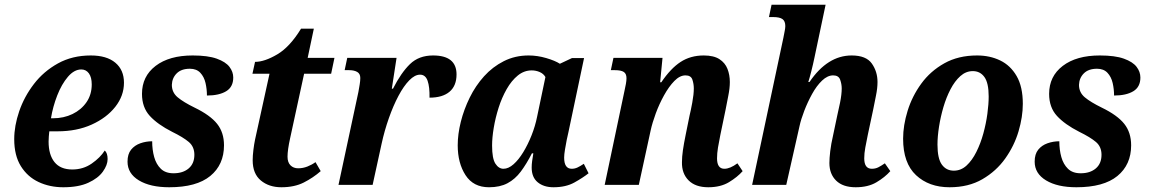

<svg xmlns="http://www.w3.org/2000/svg" viewBox="-20 -780 4850 810"><path d="M247 10Q190 10 143 -12Q96 -34 68 -79Q40 -124 40 -193Q40 -249 61 -310.5Q82 -372 123 -425.5Q164 -479 224.5 -512.5Q285 -546 363 -546Q430 -546 466.5 -515.5Q503 -485 503 -431Q503 -376 466.5 -329.5Q430 -283 367 -254.5Q304 -226 223 -226H188Q187 -216 186 -205Q185 -194 185 -183Q185 -127 210 -96Q235 -65 285 -65Q331 -65 367 -90Q403 -115 422 -145Q434 -134 434 -109Q434 -84 414 -56Q394 -28 352.5 -9Q311 10 247 10ZM203 -281Q249 -281 286 -299Q323 -317 345 -349Q367 -381 367 -424Q367 -454 355 -470.5Q343 -487 323 -487Q293 -487 266.5 -456Q240 -425 221.5 -377.5Q203 -330 195 -281Z M694 10Q614 10 566 -19Q518 -48 518 -98Q518 -130 533 -148.5Q548 -167 572 -175.5Q596 -184 622 -184Q622 -148 630.5 -117.5Q639 -87 658.5 -68Q678 -49 712 -49Q752 -49 776 -69.5Q800 -90 800 -127Q800 -161 776.5 -181Q753 -201 706 -224Q645 -255 612 -291Q579 -327 579 -384Q579 -458 636.5 -502Q694 -546 793 -546Q857 -546 894.5 -532.5Q932 -519 948 -498Q964 -477 964 -453Q964 -413 934 -395Q904 -377 853 -377Q853 -404 847 -430Q841 -456 825 -473Q809 -490 781 -490Q745 -490 725.5 -470.5Q706 -451 705 -422Q705 -390 729.5 -369.5Q754 -349 801 -326Q867 -294 896 -257.5Q925 -221 925 -167Q925 -85 867 -37.5Q809 10 694 10Z M1167 10Q1115 10 1080.5 -18.5Q1046 -47 1046 -104Q1046 -123 1049 -147.5Q1052 -172 1056 -191L1117 -469H1045L1056 -519Q1096 -519 1149.5 -550.5Q1203 -582 1250 -659H1304L1278 -536H1391L1377 -469H1263L1204 -197Q1193 -147 1193 -119Q1193 -95 1205.5 -82.5Q1218 -70 1238 -70Q1258 -70 1277 -77.5Q1296 -85 1311 -96L1333 -58Q1301 -30 1261.5 -10Q1222 10 1167 10Z M1492 -392Q1495 -409 1497.5 -424Q1500 -439 1500 -451Q1500 -469 1487 -476.5Q1474 -484 1453 -484H1434L1445 -536H1653L1633 -406H1638Q1672 -473 1709.5 -509.5Q1747 -546 1807 -546Q1906 -546 1906 -466Q1906 -418 1876.5 -393Q1847 -368 1792 -368Q1793 -413 1784 -439Q1775 -465 1752 -465Q1730 -465 1706.5 -441Q1683 -417 1661 -375.5Q1639 -334 1620.5 -281.5Q1602 -229 1590 -174L1552 0H1408Z M2043 10Q1977 10 1944 -41Q1911 -92 1911 -167Q1911 -214 1924 -266Q1937 -318 1961.5 -368Q1986 -418 2022 -458Q2058 -498 2105.5 -522Q2153 -546 2210 -546Q2247 -546 2284.5 -535Q2322 -524 2342 -511L2393 -535H2444L2378 -222Q2375 -211 2371 -190.5Q2367 -170 2363.5 -149Q2360 -128 2360 -115Q2360 -68 2392 -68Q2405 -68 2416.5 -73.5Q2428 -79 2443 -89L2463 -49Q2439 -30 2403 -10Q2367 10 2315 10Q2274 10 2248.5 -11Q2223 -32 2223 -73Q2223 -87 2225 -101Q2227 -115 2230 -133H2224Q2201 -88 2177 -56Q2153 -24 2121 -7Q2089 10 2043 10ZM2104 -68Q2125 -68 2146.5 -87Q2168 -106 2187.5 -138Q2207 -170 2222.5 -209Q2238 -248 2246 -288L2281 -455Q2273 -469 2257 -476Q2241 -483 2223 -483Q2191 -483 2164.5 -461.5Q2138 -440 2117.5 -404Q2097 -368 2083.5 -325.5Q2070 -283 2063 -241Q2056 -199 2056 -166Q2056 -111 2070 -89.5Q2084 -68 2104 -68Z M2968 10Q2914 10 2885 -19Q2856 -48 2857 -96Q2857 -118 2861 -146Q2865 -174 2873 -213L2889 -292Q2894 -312 2900.5 -347Q2907 -382 2907 -407Q2907 -426 2901 -444Q2895 -462 2872 -462Q2848 -462 2825 -438.5Q2802 -415 2781.5 -378Q2761 -341 2746.5 -301.5Q2732 -262 2725 -230L2675 0H2531L2615 -399Q2618 -412 2620.5 -426Q2623 -440 2623 -450Q2623 -469 2611.5 -476.5Q2600 -484 2574 -484H2557L2568 -536H2775L2765 -433H2770Q2809 -491 2851 -518.5Q2893 -546 2949 -546Q2991 -546 3015 -530.5Q3039 -515 3049 -489.5Q3059 -464 3059 -434Q3059 -408 3052.5 -376Q3046 -344 3041 -317L3019 -211Q3013 -182 3009 -157.5Q3005 -133 3005 -112Q3005 -68 3036 -68Q3060 -68 3091 -91L3113 -58Q3091 -33 3055.5 -11.5Q3020 10 2968 10Z M3590 10Q3536 10 3507.5 -18Q3479 -46 3479 -92Q3479 -112 3482.5 -142Q3486 -172 3495 -211L3512 -292Q3517 -312 3524 -347Q3531 -382 3531 -407Q3531 -425 3524.5 -443.5Q3518 -462 3495 -462Q3471 -462 3448 -440Q3425 -418 3406 -383.5Q3387 -349 3373 -312.5Q3359 -276 3353 -248L3297 0H3153L3285 -621Q3288 -637 3290.5 -649.5Q3293 -662 3293 -670Q3293 -691 3281 -699.5Q3269 -708 3242 -708H3224L3235 -760H3463L3416 -537Q3410 -508 3402.5 -478.5Q3395 -449 3390 -434H3395Q3471 -546 3573 -546Q3634 -546 3658 -512Q3682 -478 3682 -434Q3682 -408 3675.5 -376.5Q3669 -345 3664 -319L3641 -211Q3635 -182 3630.5 -157.5Q3626 -133 3626 -112Q3626 -68 3658 -68Q3673 -68 3685 -74Q3697 -80 3713 -91L3736 -58Q3713 -32 3677.5 -11Q3642 10 3590 10Z M3986 10Q3899 10 3844.5 -41Q3790 -92 3790 -195Q3790 -251 3809 -312.5Q3828 -374 3866.5 -427Q3905 -480 3964 -513Q4023 -546 4102 -546Q4156 -546 4199.5 -525Q4243 -504 4269 -459Q4295 -414 4295 -342Q4295 -287 4277 -226Q4259 -165 4221 -111.5Q4183 -58 4124.5 -24Q4066 10 3986 10ZM4004 -60Q4034 -60 4057.5 -81.5Q4081 -103 4099 -139Q4117 -175 4128.5 -217Q4140 -259 4145.5 -300Q4151 -341 4151 -373Q4151 -430 4133 -455Q4115 -480 4084 -480Q4055 -480 4031.5 -459Q4008 -438 3990 -403.5Q3972 -369 3960 -328Q3948 -287 3941.5 -245.5Q3935 -204 3935 -170Q3935 -111 3953.5 -85.5Q3972 -60 4004 -60Z M4521 10Q4441 10 4393 -19Q4345 -48 4345 -98Q4345 -130 4360 -148.5Q4375 -167 4399 -175.5Q4423 -184 4449 -184Q4449 -148 4457.5 -117.5Q4466 -87 4485.5 -68Q4505 -49 4539 -49Q4579 -49 4603 -69.5Q4627 -90 4627 -127Q4627 -161 4603.5 -181Q4580 -201 4533 -224Q4472 -255 4439 -291Q4406 -327 4406 -384Q4406 -458 4463.5 -502Q4521 -546 4620 -546Q4684 -546 4721.5 -532.5Q4759 -519 4775 -498Q4791 -477 4791 -453Q4791 -413 4761 -395Q4731 -377 4680 -377Q4680 -404 4674 -430Q4668 -456 4652 -473Q4636 -490 4608 -490Q4572 -490 4552.5 -470.5Q4533 -451 4532 -422Q4532 -390 4556.5 -369.5Q4581 -349 4628 -326Q4694 -294 4723 -257.5Q4752 -221 4752 -167Q4752 -85 4694 -37.5Q4636 10 4521 10Z"/></svg>

Font: Noto Serif SemiCondensed
Style: Bold Italic
Weight: 700
Width: 4
Italic angle: -12°
Designer: Monotype Design Team
Foundry: Monotype Imaging Inc.
Version: Version 2.014